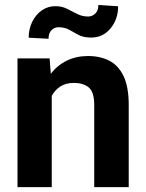

<svg xmlns="http://www.w3.org/2000/svg" viewBox="-20 -768 601 788"><path d="M282.2 -427.7Q250.5 -427.7 228 -413.3Q205.6 -398.9 192.4 -374.5V0H51.8V-528.3H183.6L188.5 -465.3Q215.8 -500.5 254.6 -519.3Q293.5 -538.1 341.3 -538.1Q391.1 -538.1 428.7 -518.8Q466.3 -499.5 487.3 -455.3Q508.3 -411.1 508.3 -336.9V0H366.7V-337.4Q366.7 -389.6 344.7 -408.7Q322.8 -427.7 282.2 -427.7ZM383.8 -747.6 464.8 -742.2Q464.8 -689 433.6 -651.4Q402.3 -613.8 354.5 -613.8Q323.2 -613.8 303 -624.3Q282.7 -634.8 264.4 -645.5Q246.1 -656.2 220.2 -656.2Q203.1 -656.2 191.2 -644Q179.2 -631.8 179.2 -608.9L97.7 -613.3Q97.7 -648.4 111.8 -677.7Q126 -707 150.9 -724.9Q175.8 -742.7 207.5 -742.7Q233.9 -742.7 255.1 -731.9Q276.4 -721.2 296.9 -710.7Q317.4 -700.2 341.8 -700.2Q358.9 -700.2 371.3 -712.6Q383.8 -725.1 383.8 -747.6Z"/></svg>

Font: Vazirmatn RD
Style: Bold
Weight: 700
Designer: Saber Rastikerdar
Foundry: Saber Rastikerdar
Version: Version 32.102